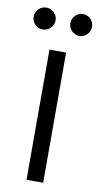

<svg xmlns="http://www.w3.org/2000/svg" viewBox="-91 -754 412 793"><g transform="rotate(10 114.5 -357.5)"><path d="M80.1 0V-545.9H149.9V0ZM38.1 -623Q19 -623 5.6 -636.5Q-7.8 -649.9 -7.8 -668.9Q-7.8 -688 5.6 -701.4Q19 -714.8 38.1 -714.8Q56.6 -714.8 70.3 -701.2Q84 -687.5 84 -668.9Q84 -650.4 70.3 -636.7Q56.6 -623 38.1 -623ZM191.9 -623Q172.9 -623 159.4 -636.5Q146 -649.9 146 -668.9Q146 -688 159.4 -701.4Q172.9 -714.8 191.9 -714.8Q210.4 -714.8 223.6 -701.2Q236.8 -687.5 236.8 -668.9Q236.8 -650.4 223.6 -636.7Q210.4 -623 191.9 -623Z"/></g></svg>

Font: SVN-Poppins Light
Style: Regular
Weight: 300
Designer: Ninad Kale (Devanagari), Jonny Pinhorn (Latin)
Foundry: Indian Type Foundry
Version: Version 3.002 2017